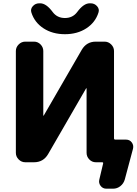

<svg xmlns="http://www.w3.org/2000/svg" viewBox="-20 -982 832 1162"><path d="M523 -962H528Q552 -962 567.5 -944.5Q583 -927 576 -906Q557 -846 502.5 -810.5Q448 -775 373 -775Q298 -775 243.5 -810.5Q189 -846 170 -906Q163 -927 178.5 -944.5Q194 -962 218 -962H223Q260 -962 299 -909Q326 -873 373 -873Q420 -873 447 -909Q486 -962 523 -962ZM133 0Q110 0 93 -17Q76 -34 76 -57V-673Q76 -696 93 -713Q110 -730 133 -730H186Q209 -730 225.5 -713Q242 -696 242 -673V-283Q242 -282 243 -282Q245 -282 245 -283L475 -681Q504 -730 560 -730H613Q636 -730 653 -713Q670 -696 670 -673V-145Q670 -137 678 -137H743Q765 -137 777.5 -120Q790 -103 785 -82L735 105Q728 129 708.5 144.5Q689 160 664 160H624Q602 160 589 143Q576 126 581 105L604 8Q606 0 598 0H593H560Q537 0 520.5 -17Q504 -34 504 -57V-447Q504 -448 503 -448Q501 -448 501 -447L271 -49Q242 0 186 0Z"/></svg>

Font: Rounded Mplus 1c ExtraBold
Style: Regular
Weight: 800
Version: Version 1.059.20150529